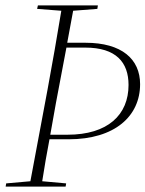

<svg xmlns="http://www.w3.org/2000/svg" viewBox="-20 -694 541 714"><path d="M188 -311 227 -517H297C412 -517 458 -462 458 -378C458 -267 381 -193 231 -193H167C174 -232 181 -272 188 -311ZM118 -661 208 -654C192 -557 175 -459 157 -362L93 -20L3 -12L1 0H224L226 -12L137 -20C145 -72 154 -124 164 -176H235C407 -176 501 -262 501 -381C501 -474 433 -535 298 -535H230L252 -654L342 -661L344 -674H121Z"/></svg>

Font: Source Serif 4 Display Light
Style: Italic
Weight: 300
Italic angle: -12°
Designer: Frank Grießhammer
Foundry: Adobe Systems Incorporated
Version: Version 4.004;hotconv 1.0.117;makeotfexe 2.5.65602